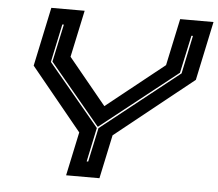

<svg xmlns="http://www.w3.org/2000/svg" viewBox="-51 -756 924 812"><g transform="rotate(5 411.5 -350.0)"><path d="M258.5 0 298 -185.5 81.5 -450 134.5 -700H276L233.5 -501L394 -305.5L639 -501L681.5 -700H823L770 -450L439.5 -185.5L400 0ZM340 -66H346.5L377.5 -210.5L707.5 -472L741.5 -634H735L700.5 -474L375 -216.5H373.5L159 -474L193.5 -634H187L152.5 -472L370.5 -210.5Z"/></g></svg>

Font: Tourney Expanded ExtraBold
Style: Italic
Weight: 800
Width: 7
Italic angle: -12°
Designer: Tyler Finck
Foundry: Etcetera Type Co
Version: Version 1.010; ttfautohint (v1.8.3)